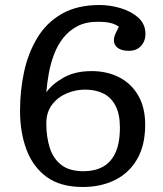

<svg xmlns="http://www.w3.org/2000/svg" viewBox="-20 -734 651 767"><path d="M311 13Q221 13 166 -27.5Q111 -68 85.5 -137Q60 -206 60 -291Q60 -371 76 -446Q92 -521 128.5 -582Q165 -643 226.5 -678.5Q288 -714 378 -714Q419 -714 461.5 -701.5Q504 -689 532.5 -663.5Q561 -638 561 -598Q561 -580 553.5 -565Q546 -550 531.5 -540.5Q517 -531 496 -531Q474 -531 460.5 -537Q447 -543 441 -552.5Q435 -562 435 -573Q435 -580 437 -587.5Q439 -595 443.5 -604.5Q448 -614 455 -627Q442 -637 422.5 -642Q403 -647 370 -647Q323 -647 289.5 -629.5Q256 -612 233 -583Q210 -554 196 -517Q182 -480 175 -441Q168 -402 165 -365Q188 -398 234 -424Q280 -450 346 -450Q408 -450 456.5 -425Q505 -400 532.5 -352Q560 -304 560 -236Q560 -154 528 -98.5Q496 -43 439.5 -15Q383 13 311 13ZM314 -50Q358 -50 390.5 -67.5Q423 -85 441 -123.5Q459 -162 459 -225Q459 -278 441.5 -311.5Q424 -345 393 -360.5Q362 -376 319 -376Q282 -376 246.5 -361Q211 -346 188 -316Q165 -286 165 -241Q165 -188 178.5 -144.5Q192 -101 224.5 -75.5Q257 -50 314 -50Z"/></svg>

Font: Literata Variable Black
Style: Regular
Weight: 900
Designer: Latin by Veronika Burian and Jose Scaglione. Greek by Irene Vlachou. Cyrillic by Vera Evstafieva.
Foundry: TypeTogether
Version: Version 3.021